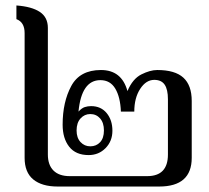

<svg xmlns="http://www.w3.org/2000/svg" viewBox="-20 -682 764 702"><path d="M70 -105V-561Q70 -601 40 -612V-662Q96 -658 125.5 -638.5Q155 -619 155 -580V-117Q155 -79 175.5 -58.5Q196 -38 235 -38H518Q594 -38 594 -117V-319Q594 -355 582 -372.5Q570 -390 544 -390Q514 -390 492.5 -357Q471 -324 471 -274H422Q420 -327 401.5 -358Q383 -389 347 -389Q278 -389 267 -274Q279 -287 290 -290.5Q301 -294 313 -294Q349 -294 370 -268.5Q391 -243 391 -204Q391 -166 366 -140.5Q341 -115 304 -115Q257 -115 233 -145.5Q209 -176 209 -226Q209 -309 240.5 -367.5Q272 -426 349 -426Q425 -426 446 -349Q465 -394 497 -410Q529 -426 555 -426Q620 -426 650.5 -398Q681 -370 681 -313V-105Q681 0 562 0H191Q133 0 101.5 -26Q70 -52 70 -105ZM360 -205Q360 -233 346 -249Q332 -265 310 -265Q289 -265 274.5 -249Q260 -233 260 -205Q260 -178 274.5 -162.5Q289 -147 310 -147Q332 -147 346 -162Q360 -177 360 -205Z"/></svg>

Font: Trirong
Style: Regular
Weight: 400
Designer: Katatrad Team
Foundry: CadsonDemak
Version: Version 1.001